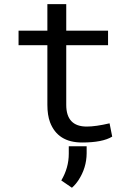

<svg xmlns="http://www.w3.org/2000/svg" viewBox="-20 -676 640 924"><path d="M397.5 -66.9Q440.9 -66.9 507.3 -82.5L520 -18.6Q473.6 9.8 375 9.8Q257.8 9.8 220.7 -87.9Q208 -122.1 208 -171.4V-458.5H69.3V-528.3H208V-656.2H298.8V-528.3H500V-458.5H298.8V-171.4Q298.8 -66.9 397.5 -66.9ZM311 63.5V27.8H397V62Q396.5 131.8 357.4 191.4Q343.8 211.9 326.2 227.5L274.9 192.4Q311 131.8 311 63.5Z"/></svg>

Font: RobotoMono-Regular
Style: Regular
Weight: 400
Designer: Google
Version: Version 2.000985; 2015; ttfautohint (v1.3)